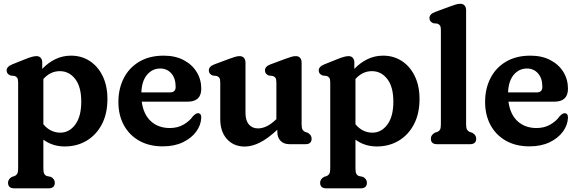

<svg xmlns="http://www.w3.org/2000/svg" viewBox="-20 -763 3054 1016"><path d="M203.5 -432.5V-398.5Q235.5 -432 273.8 -450.2Q312 -468.5 355.5 -468.5Q412 -468.5 455.5 -439.8Q499 -411 523.8 -359.5Q548.5 -308 548.5 -239.5Q548.5 -161 518.8 -104.8Q489 -48.5 438 -18.2Q387 12 322.5 12Q258 12 209.5 -24V128Q209.5 148 214 156.5Q218.5 165 228 168.5L249.5 173Q270 184.5 270 204Q270 233.5 237 233.5H55.5Q22.5 233.5 22.5 204Q22.5 185 43 173L57.5 168.5Q66.5 164.5 71.2 156.2Q76 148 76 128V-326.5Q76 -344 71.2 -351Q66.5 -358 57 -361L35.5 -363.5Q15 -372 15 -390Q15 -410.5 45 -422.5L117.5 -451.5Q153.5 -466 173 -466Q187.5 -466 195.5 -456.8Q203.5 -447.5 203.5 -432.5ZM296.5 -386.5Q246.5 -386.5 209.5 -345V-105.5Q228.5 -82.5 251.2 -71.8Q274 -61 299 -61Q346.5 -61 378.2 -103.8Q410 -146.5 410 -225Q410 -304 377.8 -345.2Q345.5 -386.5 296.5 -386.5Z M1045 -293.5Q1045 -225 973 -225H730Q739.5 -156.5 779 -121Q818.5 -85.5 878.5 -85.5Q920 -85.5 951.5 -103.8Q983 -122 1001 -148Q1017 -164.5 1027.5 -164Q1045.5 -163.5 1045 -140Q1043.5 -101 1018 -66.2Q992.5 -31.5 947.5 -10Q902.5 11.5 841.5 11.5Q769.5 11.5 716.8 -18.2Q664 -48 635.2 -101Q606.5 -154 606.5 -223.5Q606.5 -293.5 634.8 -349Q663 -404.5 716.8 -436.5Q770.5 -468.5 846.5 -468.5Q906.5 -468.5 951 -445.5Q995.5 -422.5 1020.2 -382.8Q1045 -343 1045 -293.5ZM828 -400.5Q786.5 -400.5 758.5 -367.8Q730.5 -335 728 -274H879Q909.5 -274 909.5 -303Q909.5 -349 886.5 -374.8Q863.5 -400.5 828 -400.5Z M1145.5 -132.5V-326.5Q1145.5 -344 1140.8 -351Q1136 -358 1126.5 -361L1105 -363.5Q1085 -372 1085 -390Q1085 -411.5 1114.5 -422.5L1194 -452Q1213 -459 1225 -462.5Q1237 -466 1248 -466Q1262.5 -466 1270.8 -456.8Q1279 -447.5 1279 -432.5V-165.5Q1279 -125.5 1297 -104.5Q1315 -83.5 1345 -83.5Q1366.5 -83.5 1389.5 -94Q1412.5 -104.5 1437.5 -128L1442.5 -132.5V-326.5Q1442.5 -344 1437.8 -351Q1433 -358 1423.5 -361L1402 -363.5Q1382 -372 1382 -390Q1382 -411.5 1411.5 -422.5L1491 -452Q1510 -459 1522 -462.5Q1534 -466 1545.5 -466Q1560 -466 1568 -456.8Q1576 -447.5 1576 -432.5V-105.5Q1576 -85.5 1580.8 -77.2Q1585.5 -69 1594.5 -65L1608.5 -60.5Q1629 -48.5 1629 -29.5Q1629 0 1596.5 0H1512Q1482 0 1464.8 -17.5Q1447.5 -35 1447.5 -65V-76.5Q1397 -29.5 1355 -8.5Q1313 12.5 1275 12.5Q1217 12.5 1181.2 -26.8Q1145.5 -66 1145.5 -132.5Z M1855 -432.5V-398.5Q1887 -432 1925.2 -450.2Q1963.5 -468.5 2007 -468.5Q2063.5 -468.5 2107 -439.8Q2150.5 -411 2175.2 -359.5Q2200 -308 2200 -239.5Q2200 -161 2170.2 -104.8Q2140.5 -48.5 2089.5 -18.2Q2038.5 12 1974 12Q1909.5 12 1861 -24V128Q1861 148 1865.5 156.5Q1870 165 1879.5 168.5L1901 173Q1921.5 184.5 1921.5 204Q1921.5 233.5 1888.5 233.5H1707Q1674 233.5 1674 204Q1674 185 1694.5 173L1709 168.5Q1718 164.5 1722.8 156.2Q1727.5 148 1727.5 128V-326.5Q1727.5 -344 1722.8 -351Q1718 -358 1708.5 -361L1687 -363.5Q1666.5 -372 1666.5 -390Q1666.5 -410.5 1696.5 -422.5L1769 -451.5Q1805 -466 1824.5 -466Q1839 -466 1847 -456.8Q1855 -447.5 1855 -432.5ZM1948 -386.5Q1898 -386.5 1861 -345V-105.5Q1880 -82.5 1902.8 -71.8Q1925.5 -61 1950.5 -61Q1998 -61 2029.8 -103.8Q2061.5 -146.5 2061.5 -225Q2061.5 -304 2029.2 -345.2Q1997 -386.5 1948 -386.5Z M2446.5 -709V-105.5Q2446.5 -85.5 2451.2 -77.2Q2456 -69 2465 -65L2479 -60.5Q2500 -48.5 2500 -29.5Q2500 0 2467 0H2292.5Q2260 0 2260 -29.5Q2260 -48.5 2280.5 -60.5L2294.5 -65Q2304 -69 2308.5 -77.2Q2313 -85.5 2313 -105.5V-603.5Q2313 -620.5 2308.5 -627.5Q2304 -634.5 2294.5 -638L2273 -640Q2252.5 -648.5 2252.5 -667Q2252.5 -688.5 2282 -699.5L2362 -729Q2380.5 -736 2392.8 -739.5Q2405 -743 2416 -743Q2430.5 -743 2438.5 -733.8Q2446.5 -724.5 2446.5 -709Z M2985.5 -293.5Q2985.5 -225 2913.5 -225H2670.5Q2680 -156.5 2719.5 -121Q2759 -85.5 2819 -85.5Q2860.5 -85.5 2892 -103.8Q2923.5 -122 2941.5 -148Q2957.5 -164.5 2968 -164Q2986 -163.5 2985.5 -140Q2984 -101 2958.5 -66.2Q2933 -31.5 2888 -10Q2843 11.5 2782 11.5Q2710 11.5 2657.2 -18.2Q2604.5 -48 2575.8 -101Q2547 -154 2547 -223.5Q2547 -293.5 2575.2 -349Q2603.5 -404.5 2657.2 -436.5Q2711 -468.5 2787 -468.5Q2847 -468.5 2891.5 -445.5Q2936 -422.5 2960.8 -382.8Q2985.5 -343 2985.5 -293.5ZM2768.5 -400.5Q2727 -400.5 2699 -367.8Q2671 -335 2668.5 -274H2819.5Q2850 -274 2850 -303Q2850 -349 2827 -374.8Q2804 -400.5 2768.5 -400.5Z"/></svg>

Font: Fraunces 72pt SuperSoft SemiBold
Style: Regular
Weight: 600
Version: Version 1.000;[b76b70a41]